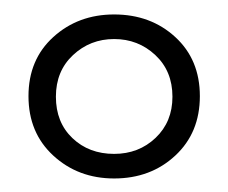

<svg xmlns="http://www.w3.org/2000/svg" viewBox="-20 -668 322 271"><path d="M141.1 -416.1Q90.3 -416.1 55.2 -448.4Q20.2 -480.6 20.2 -532.3Q20.2 -583.9 55.2 -615.7Q90.3 -647.6 141.1 -647.6Q192.7 -647.6 227.4 -615.7Q262.1 -583.9 262.1 -532.3Q262.1 -480.6 227.4 -448.4Q192.7 -416.1 141.1 -416.1ZM141.1 -450.8Q175.8 -450.8 199.6 -473.4Q223.4 -496 223.4 -531.5Q223.4 -567.7 199.2 -590.3Q175 -612.9 141.1 -612.9Q107.3 -612.9 83.1 -590.3Q58.9 -567.7 58.9 -531.5Q58.9 -495.2 82.3 -473Q105.6 -450.8 141.1 -450.8Z"/></svg>

Font: Playfair 9pt Light
Style: Regular
Weight: 300
Designer: Claus Eggers Sørensen
Foundry: Claus Eggers Sørensen
Version: Version 2.001;gftools[0.9.30]